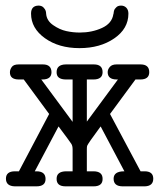

<svg xmlns="http://www.w3.org/2000/svg" viewBox="-20 -659 565 679"><path d="M33.2 -53.2H46.9L153.8 -255.9L64 -377.9H46.9Q14.6 -377.9 15.1 -403.8Q15.1 -412.6 21.5 -421.9Q27.8 -431.2 45.9 -431.2H131.8Q161.6 -431.2 162.1 -403.8Q162.1 -377.9 129.9 -377.9H126L236.8 -228V-377.9H213.9Q179.7 -377.9 180.2 -403.8Q180.2 -430.7 212.9 -431.2H312Q342.8 -431.2 342.8 -403.8Q342.8 -377.9 310.1 -377.9H287.1V-229L397 -377.9H393.1Q360.8 -377.9 360.8 -403.8Q360.8 -413.6 368.4 -422.4Q376 -431.2 392.1 -431.2H477.1Q507.8 -431.2 507.8 -403.8Q507.8 -377.9 476.1 -377.9H459L369.1 -255.9L477.1 -53.2H491.2Q522 -53.2 522 -27.1Q522 -1 492.2 0H414.1Q381.8 0 381.8 -26.9Q381.8 -52.7 418 -53.2H419.9L335.9 -211.9Q290 -149.9 288.1 -143.1Q287.1 -139.2 287.1 -130.9V-53.2H310.1Q343.3 -53.2 342.8 -25.9Q342.8 0 311 0H211.9Q179.7 0 180.2 -26.9Q180.2 -52.7 213.9 -53.2H236.8V-130.9Q236.8 -143.1 232.4 -150.1Q228 -157.2 187 -211.9L103 -53.2H108.9Q141.1 -53.2 141.1 -25.9Q141.1 0 108.9 0H32.2Q1 -1 1 -27.1Q1 -53.2 33.2 -53.2ZM89.8 -610.8Q89.8 -638.7 116.2 -639.2Q127.4 -639.2 133.8 -632.6Q140.1 -626 141.6 -620.6Q143.1 -615.2 143.1 -610.8Q145 -585.9 168 -570.1Q190.9 -554.2 214.4 -549.1Q237.8 -543.9 262.2 -543.9Q305.2 -543.9 340.6 -560.1Q376 -576.2 380.9 -608.9L381.8 -611.8Q381.8 -614.7 382.3 -616.9Q382.8 -619.1 383.8 -622.6Q384.8 -626 387 -628.4Q389.2 -630.9 391.6 -633.5Q394 -636.2 398.4 -637.7Q402.8 -639.2 408.2 -639.2Q419.4 -639.2 426.8 -631.6Q434.1 -624 434.1 -610.8Q434.1 -557.6 384 -523.2Q334 -488.8 261 -488.8Q188 -488.8 138.9 -523.9Q89.8 -559.1 89.8 -610.8Z"/></svg>

Font: CMU Typewriter Text
Style: Light
Weight: 200
Version: Version 0.7.0